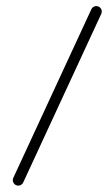

<svg xmlns="http://www.w3.org/2000/svg" viewBox="-20 -578 347 616"><path d="M273.1 -548.3C273.1 -548.3 273.1 -548.3 273.1 -548.3C189.7 -368 106.2 -187.7 22.7 -7.4C18.7 1.4 22.5 11.8 31.3 15.9C40 19.9 50.4 16.1 54.5 7.4C138 -173 221.4 -353.3 304.9 -533.6C308.9 -542.4 305.1 -552.8 296.4 -556.8C287.6 -560.9 277.2 -557.1 273.1 -548.3Z"/></svg>

Font: FRB American Cursive Guidelines
Style: Italic
Weight: 400
Italic angle: -25°
Version: Version 2.0;Modular Font Editor K font №1